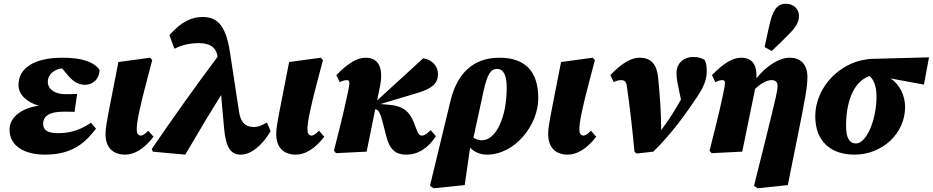

<svg xmlns="http://www.w3.org/2000/svg" viewBox="-20 -812 4994 1028"><path d="M221 16C378 16 444 -59 494 -123L467 -155C418 -121 363 -99 292 -99C238 -99 211 -113 211 -149C211 -193 249 -214 319 -214C343 -214 369 -214 379 -213L393 -309C370 -308 352 -308 326 -308C275 -308 236 -334 236 -374C236 -417 275 -442 312 -446L345 -407C374 -373 402 -358 436 -358C469 -358 511 -380 513 -438C481 -483 414 -503 315 -503C165 -503 79 -449 79 -357C79 -304 125 -264 188 -246C108 -236 31 -191 31 -118C31 -29 113 16 221 16Z M651 16C697 16 751 -13 802 -80L774 -112C756 -94 744 -86 734 -86C719 -86 712 -99 712 -119C712 -161 730 -243 764 -372L795 -490L784 -503L614 -480L575 -281C549 -149 545 -122 545 -94C545 -24 583 16 651 16Z M1269 16C1324 16 1384 -33 1429 -110L1409 -156C1378 -138 1358 -132 1343 -132C1307 -132 1271 -142 1260 -213L1211 -534C1187 -691 1133 -721 1064 -721C1011 -721 954 -700 887 -624L914 -551C958 -573 999 -581 1045 -581C1099 -581 1138 -562 1145 -508C1025 -348 908 -183 793 -15L798 0L972 16C1035 -92 1098 -198 1164 -303L1180 -123C1189 -23 1215 16 1269 16Z M1565 16C1611 16 1665 -13 1716 -80L1688 -112C1670 -94 1658 -86 1648 -86C1633 -86 1626 -99 1626 -119C1626 -161 1644 -243 1678 -372L1709 -490L1698 -503L1528 -480L1489 -281C1463 -149 1459 -122 1459 -94C1459 -24 1497 16 1565 16Z M1768 -5 1779 8 1943 0 1989 -227C2008 -225 2017 -205 2032 -146L2048 -83C2067 -9 2100 16 2155 16C2220 16 2274 -21 2314 -83L2286 -115C2264 -94 2252 -86 2240 -86C2227 -86 2220 -92 2208 -124L2197 -153C2174 -215 2137 -245 2063 -251L2017 -255L2211 -313C2296 -338 2325 -367 2325 -415C2325 -458 2294 -492 2246 -500L1999 -274L2014 -347C2035 -450 2007 -503 1937 -503C1894 -503 1844 -475 1781 -410L1799 -372C1813 -379 1826 -383 1837 -383C1851 -383 1854 -374 1847 -339C1831 -260 1815 -189 1768 -5Z M2568 -320C2589 -418 2609 -443 2641 -443C2678 -443 2693 -405 2693 -343C2693 -174 2631 -61 2561 -61C2543 -61 2529 -66 2515 -75ZM2302 196 2468 179 2497 -21C2522 4 2554 16 2587 16C2737 16 2862 -142 2862 -286C2862 -435 2787 -503 2654 -503C2509 -503 2427 -413 2393 -276L2282 183Z M3021 16C3067 16 3121 -13 3172 -80L3144 -112C3126 -94 3114 -86 3104 -86C3089 -86 3082 -99 3082 -119C3082 -161 3100 -243 3134 -372L3165 -490L3154 -503L2984 -480L2945 -281C2919 -149 2915 -122 2915 -94C2915 -24 2953 16 3021 16Z M3377 0 3389 10 3478 0C3582 -102 3659 -213 3715 -297C3751 -351 3764 -391 3764 -429C3764 -453 3762 -475 3753 -491C3741 -499 3722 -507 3692 -507C3647 -507 3602 -479 3602 -420C3602 -389 3610 -356 3617 -322L3626 -279C3593 -221 3561 -169 3520 -115C3520 -210 3513 -301 3504 -395C3497 -467 3467 -503 3404 -503C3360 -503 3310 -475 3248 -410L3266 -372C3279 -379 3292 -383 3305 -383C3323 -383 3333 -376 3336 -352C3353 -235 3366 -119 3377 0Z M3779 -5 3790 8 3954 0 4023 -336C4055 -367 4087 -383 4111 -383C4134 -383 4143 -372 4143 -351C4143 -327 4138 -304 4079 -65L4017 183L4037 196L4198 179L4247 -64C4293 -291 4303 -349 4303 -400C4303 -465 4269 -503 4208 -503C4155 -503 4089 -465 4030 -393C4034 -466 4007 -503 3948 -503C3905 -503 3855 -475 3792 -410L3810 -372C3824 -379 3837 -383 3848 -383C3862 -383 3865 -374 3858 -339C3842 -260 3826 -189 3779 -5ZM4074 -560 4112 -539C4147 -572 4178 -602 4210 -635C4242 -668 4258 -696 4258 -726C4258 -767 4226 -792 4187 -792C4152 -792 4124 -772 4106 -703C4095 -661 4084 -607 4074 -560Z M4555 16C4703 16 4826 -96 4826 -239C4826 -297 4800 -357 4749 -392L4927 -359L4954 -505L4653 -497C4482 -492 4345 -346 4345 -190C4345 -51 4433 16 4555 16ZM4510 -139C4510 -254 4543 -372 4635 -405C4657 -389 4673 -350 4673 -297C4673 -165 4617 -44 4564 -44C4526 -44 4510 -76 4510 -139Z"/></svg>

Font: Source Serif Pro Black
Style: Italic
Weight: 900
Italic angle: -12°
Designer: Frank Grießhammer
Foundry: Adobe Systems Incorporated
Version: Version 3.001;hotconv 1.0.111;makeotfexe 2.5.65597